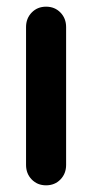

<svg xmlns="http://www.w3.org/2000/svg" viewBox="-20 -555 276 575"><path d="M178 -61Q178 -35 161 -17.5Q144 0 118 0Q92 0 75 -17.5Q58 -35 58 -61V-474Q58 -500 75 -517.5Q92 -535 118 -535Q144 -535 161 -517.5Q178 -500 178 -474Z"/></svg>

Font: zvoove
Style: Bold
Weight: 700
Designer: Vernon Adams (Nunito) & Andrew Paglinawan (Quicksand)
Foundry: zvoove
Version: Version 3.006